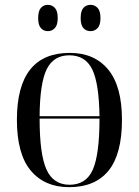

<svg xmlns="http://www.w3.org/2000/svg" viewBox="-20 -765 575 795"><path d="M266 10Q165 10 107.5 -58.5Q50 -127 50 -269Q50 -546 269 -546Q371 -546 428 -477Q485 -408 485 -269Q485 -127 429.5 -58.5Q374 10 266 10ZM392 -284Q390 -421 361.5 -478.5Q333 -536 267 -536Q202 -536 173.5 -478.5Q145 -421 144 -284ZM268 0Q337 0 364.5 -63Q392 -126 392 -274H144Q144 -126 172.5 -63Q201 0 268 0ZM355 -636Q337 -636 325.5 -648.5Q314 -661 314 -690Q314 -720 325.5 -732.5Q337 -745 355 -745Q372 -745 384 -732.5Q396 -720 396 -690Q396 -661 384 -648.5Q372 -636 355 -636ZM178 -636Q161 -636 149.5 -648.5Q138 -661 138 -690Q138 -720 149.5 -732.5Q161 -745 178 -745Q195 -745 207 -732.5Q219 -720 219 -690Q219 -661 207 -648.5Q195 -636 178 -636Z"/></svg>

Font: Noto Serif Display SemiCondensed
Style: Regular
Weight: 400
Width: 4
Designer: Monotype Design Team
Foundry: Monotype Imaging Inc.
Version: Version 2.009